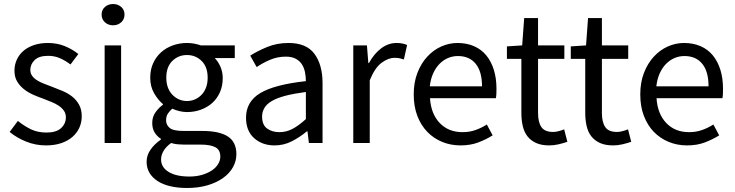

<svg xmlns="http://www.w3.org/2000/svg" viewBox="-20 -712 3658 956"><path d="M209 12Q157 12 110 -7Q63 -26 28 -55L69 -110Q101 -84 134.5 -68Q168 -52 212 -52Q260 -52 284 -74Q308 -96 308 -128Q308 -147 298 -161Q288 -175 272.5 -185.5Q257 -196 237 -204Q217 -212 197 -220Q171 -229 145 -240.5Q119 -252 98.5 -268.5Q78 -285 65 -307Q52 -329 52 -360Q52 -389 63.5 -414.5Q75 -440 96.5 -458.5Q118 -477 149 -487.5Q180 -498 219 -498Q265 -498 303.5 -482Q342 -466 370 -443L331 -391Q306 -410 279 -422Q252 -434 220 -434Q174 -434 152.5 -413Q131 -392 131 -364Q131 -347 140 -334.5Q149 -322 164 -312.5Q179 -303 198.5 -295.5Q218 -288 239 -280Q265 -270 291.5 -259Q318 -248 339 -231.5Q360 -215 373.5 -191Q387 -167 387 -133Q387 -103 375.5 -77Q364 -51 341.5 -31Q319 -11 285.5 0.5Q252 12 209 12Z M501 0V-486H583V0ZM543 -586Q519 -586 502.5 -601Q486 -616 486 -639Q486 -663 502.5 -677.5Q519 -692 543 -692Q567 -692 583.5 -677.5Q600 -663 600 -639Q600 -616 583.5 -601Q567 -586 543 -586Z M911 224Q866 224 829 215.5Q792 207 765.5 190Q739 173 724.5 149Q710 125 710 93Q710 62 729 34Q748 6 781 -17V-21Q763 -32 750.5 -51.5Q738 -71 738 -100Q738 -131 755 -154Q772 -177 791 -190V-194Q767 -214 747.5 -247.5Q728 -281 728 -325Q728 -365 742.5 -397Q757 -429 782 -451.5Q807 -474 840.5 -486Q874 -498 911 -498Q931 -498 948.5 -494.5Q966 -491 980 -486H1149V-423H1049Q1066 -406 1077.5 -380Q1089 -354 1089 -323Q1089 -284 1075 -252.5Q1061 -221 1037 -199.5Q1013 -178 980.5 -166Q948 -154 911 -154Q893 -154 874 -158.5Q855 -163 838 -171Q825 -160 816 -146.5Q807 -133 807 -113Q807 -90 825 -75Q843 -60 893 -60H987Q1072 -60 1114.5 -32.5Q1157 -5 1157 56Q1157 90 1140 120.5Q1123 151 1091 174Q1059 197 1013.5 210.5Q968 224 911 224ZM911 -209Q932 -209 950.5 -217Q969 -225 983.5 -240Q998 -255 1006 -276.5Q1014 -298 1014 -325Q1014 -379 984 -408.5Q954 -438 911 -438Q868 -438 838 -408.5Q808 -379 808 -325Q808 -298 816 -276.5Q824 -255 838.5 -240Q853 -225 871.5 -217Q890 -209 911 -209ZM923 167Q958 167 986.5 158.5Q1015 150 1035 136.5Q1055 123 1066 105Q1077 87 1077 68Q1077 34 1052 21Q1027 8 979 8H895Q881 8 864.5 6.5Q848 5 832 0Q806 19 794 40Q782 61 782 82Q782 121 819.5 144Q857 167 923 167Z M1347 12Q1286 12 1245.5 -24Q1205 -60 1205 -126Q1205 -206 1276 -248.5Q1347 -291 1503 -308Q1503 -331 1498.5 -353Q1494 -375 1483 -392Q1472 -409 1452.5 -419.5Q1433 -430 1403 -430Q1361 -430 1324 -414Q1287 -398 1258 -378L1226 -435Q1260 -457 1309 -477.5Q1358 -498 1417 -498Q1506 -498 1546 -443.5Q1586 -389 1586 -298V0H1518L1511 -58H1508Q1473 -29 1433 -8.5Q1393 12 1347 12ZM1371 -54Q1406 -54 1437 -70.5Q1468 -87 1503 -119V-254Q1442 -246 1400.5 -235Q1359 -224 1333.5 -209Q1308 -194 1296.5 -174.5Q1285 -155 1285 -132Q1285 -90 1310 -72Q1335 -54 1371 -54Z M1739 0V-486H1807L1814 -398H1817Q1842 -444 1877.5 -471Q1913 -498 1955 -498Q1984 -498 2007 -488L1991 -416Q1979 -420 1969 -422Q1959 -424 1944 -424Q1913 -424 1879.5 -399Q1846 -374 1821 -312V0Z M2273 12Q2224 12 2181.5 -5.5Q2139 -23 2107.5 -55.5Q2076 -88 2058 -135Q2040 -182 2040 -242Q2040 -302 2058.5 -349.5Q2077 -397 2107.5 -430Q2138 -463 2177 -480.5Q2216 -498 2258 -498Q2304 -498 2340.5 -482Q2377 -466 2401.5 -436Q2426 -406 2439 -364Q2452 -322 2452 -270Q2452 -257 2451.5 -244.5Q2451 -232 2449 -223H2121Q2126 -145 2169.5 -99.5Q2213 -54 2283 -54Q2318 -54 2347.5 -64.5Q2377 -75 2404 -92L2433 -38Q2401 -18 2362 -3Q2323 12 2273 12ZM2120 -282H2380Q2380 -356 2348.5 -394.5Q2317 -433 2260 -433Q2234 -433 2210.5 -423Q2187 -413 2168 -393.5Q2149 -374 2136.5 -346Q2124 -318 2120 -282Z M2715 12Q2676 12 2649.5 0Q2623 -12 2606.5 -33Q2590 -54 2583 -84Q2576 -114 2576 -150V-419H2504V-481L2580 -486L2590 -622H2659V-486H2790V-419H2659V-149Q2659 -104 2675.5 -79.5Q2692 -55 2734 -55Q2747 -55 2762 -59Q2777 -63 2789 -68L2805 -6Q2785 1 2761.5 6.5Q2738 12 2715 12Z M3033 12Q2994 12 2967.5 0Q2941 -12 2924.5 -33Q2908 -54 2901 -84Q2894 -114 2894 -150V-419H2822V-481L2898 -486L2908 -622H2977V-486H3108V-419H2977V-149Q2977 -104 2993.5 -79.5Q3010 -55 3052 -55Q3065 -55 3080 -59Q3095 -63 3107 -68L3123 -6Q3103 1 3079.5 6.5Q3056 12 3033 12Z M3401 12Q3352 12 3309.5 -5.5Q3267 -23 3235.5 -55.5Q3204 -88 3186 -135Q3168 -182 3168 -242Q3168 -302 3186.5 -349.5Q3205 -397 3235.5 -430Q3266 -463 3305 -480.5Q3344 -498 3386 -498Q3432 -498 3468.5 -482Q3505 -466 3529.5 -436Q3554 -406 3567 -364Q3580 -322 3580 -270Q3580 -257 3579.5 -244.5Q3579 -232 3577 -223H3249Q3254 -145 3297.5 -99.5Q3341 -54 3411 -54Q3446 -54 3475.5 -64.5Q3505 -75 3532 -92L3561 -38Q3529 -18 3490 -3Q3451 12 3401 12ZM3248 -282H3508Q3508 -356 3476.5 -394.5Q3445 -433 3388 -433Q3362 -433 3338.5 -423Q3315 -413 3296 -393.5Q3277 -374 3264.5 -346Q3252 -318 3248 -282Z"/></svg>

Font: Source Sans Pro
Style: Regular
Weight: 400
Designer: Paul D. Hunt
Foundry: Adobe Systems Incorporated
Version: Version 2.021;PS 2.000;hotconv 1.0.86;makeotf.lib2.5.63406